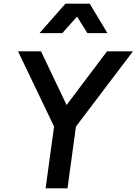

<svg xmlns="http://www.w3.org/2000/svg" viewBox="-20 -1024 743 1044"><path d="M228 0 274 -336 78 -745H203L342 -453L562 -745H703L393 -336L347 0ZM195 -844 336 -1004H468L564 -844H455L399 -934L319 -844Z"/></svg>

Font: Plus Jakarta Sans SemiBold
Style: Italic
Weight: 600
Italic angle: -8°
Designer: Gumpita Rahayu
Foundry: Tokotype
Version: Version 2.071; ttfautohint (v1.8.4.7-5d5b);gftools[0.9.29]